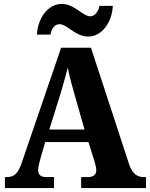

<svg xmlns="http://www.w3.org/2000/svg" viewBox="-20 -957 763 977"><path d="M429 -771C496 -771 550 -840 554 -927H486C482 -900 462 -874 440 -874C400 -874 360 -937 294 -937C226 -937 172 -867 168 -781H237C240 -808 258 -834 282 -834C323 -834 362 -771 429 -771ZM5 0H255V-56H213C187 -56 174 -69 174 -92C174 -110 183 -139 187 -155L210 -234H430L460 -139C463 -128 470 -107 470 -90C470 -65 450 -56 429 -56H393V0H723V-56H711C678 -56 653 -73 637 -121L443 -714H291L90 -127C70 -68 47 -56 14 -56H5ZM231 -298 289 -484C301 -524 314 -571 325 -613C333 -569 346 -522 358 -481L410 -298Z"/></svg>

Font: Noto Serif Tamil SemiCondensed ExtraBold
Style: Italic
Weight: 800
Width: 4
Italic angle: -12°
Designer: Indian Type Foundry, Tom Grace, and the Monotype Design Team
Foundry: Monotype Imaging Inc.
Version: Version 2.003